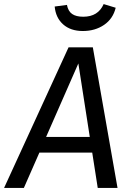

<svg xmlns="http://www.w3.org/2000/svg" viewBox="-52 -921 639 941"><path d="M400 -173H141L65 0H-32L284 -689H403L524 0H427ZM388 -250 332 -610 174 -250ZM216 -889 276 -897Q282 -866 301.5 -852.5Q321 -839 356 -839Q429 -839 456 -901L515 -883Q502 -829 458 -799Q414 -769 354 -769Q294 -769 257.5 -801.5Q221 -834 216 -889Z"/></svg>

Font: FiraGO
Style: Italic
Weight: 400
Italic angle: -8°
Designer: bBox Type GmbH
Foundry: bBox Type GmbH
Version: Version 1.001